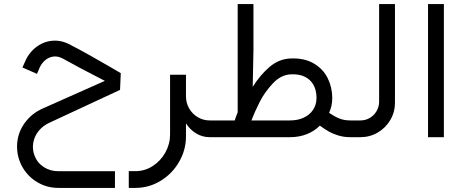

<svg xmlns="http://www.w3.org/2000/svg" viewBox="-20 -663 2245 928"><path d="M190.5 -140.4Q132.3 -115.8 97.3 -65.7Q62.4 -15.5 62.4 45.5Q62.6 99.9 89.1 145.7Q115.7 191.4 161.5 218.3Q207.3 245.2 261.6 245.2H535.6V164.5H261.6Q222.8 164.5 191.7 144.5Q160.6 124.6 147.2 89.9Q135.4 58.8 140.7 27.4Q146 -4.1 166.3 -29.5Q186.7 -54.9 218.1 -69.4L560.2 -228.6L563.7 -309.4Q563.7 -309.4 514.7 -338.2Q465.8 -366.9 409.8 -398.1Q353.9 -429.3 312 -450.4Q271 -470.6 228.5 -465.6Q186 -460.7 151 -432.3Q115.9 -404 97.3 -356.6L88.5 -336.9L158.7 -306L167.5 -326.2Q176.7 -351.7 194.5 -368.6Q212.4 -385.4 235.3 -389.3Q258.2 -393.1 282 -380.8Q371 -331.4 453 -289.7Q475.1 -277.8 486.9 -272.2Z M993 0H1000V-80.9H993Q962.4 -80.9 936.1 -96.5Q909.8 -112 894.3 -138.8Q878.9 -165.7 878.9 -197V-301.8H802V-13Q802 32.8 779.4 73.8Q756.7 114.7 718.1 139.5Q679.5 164.3 634.6 164.3H602.4V245.2H634.6Q700.3 245.2 756.6 210.8Q812.8 176.4 845.8 119Q878.9 61.6 878.9 -3.5V-66.7Q898.4 -36 928.3 -18Q958.1 0 993 0Z M1570.6 -117.5Q1586.2 -152.1 1585.9 -190.2Q1585.9 -239.5 1564.3 -284.2Q1542.7 -328.9 1497 -356.1Q1451.3 -383.2 1384.1 -380.4Q1327.9 -378.1 1282.5 -339.2Q1237.1 -300.2 1201.4 -243.3L1205 -419.8V-643.2H1128.8V-120.2Q1115.6 -86.8 1114.7 -80.9H1000Q982.1 -72.1 975.4 -56.3Q968.7 -40.5 975.4 -24.6Q982.1 -8.7 1000 0H1382.4Q1426.1 0 1463.2 -14.7Q1500.2 -29.4 1526 -55.8Q1548.8 -39 1568.9 -27.6Q1589 -16.1 1615.4 -8.1Q1641.9 0 1672.7 0H1678V-80.9H1672.9Q1643.1 -80.9 1619.7 -90.5Q1596.3 -100 1570.6 -117.5ZM1382.2 -80.9H1195.1Q1210.3 -120.6 1234.4 -168.7Q1258.5 -216.9 1298.3 -259.5Q1338.1 -302.1 1387 -303.8Q1424.8 -305.6 1452.4 -292.5Q1480.1 -279.3 1494.9 -253.1Q1509.8 -226.9 1509.8 -190.2Q1509.8 -156.3 1492.8 -131.6Q1475.9 -106.8 1447.1 -93.9Q1418.4 -80.9 1382.2 -80.9Z M1678.1 0H1722.3Q1767.7 0 1806 -22.5Q1844.2 -45 1866.6 -83.2Q1889 -121.5 1889 -166.7V-643.2H1812.4V-171.6Q1812.4 -146.9 1800.2 -126.1Q1788.1 -105.2 1767.5 -93.1Q1746.9 -80.9 1722.3 -80.9H1678.1Q1660.2 -72.1 1653.5 -56.3Q1646.7 -40.5 1653.5 -24.7Q1660.2 -8.9 1678.1 0Z M2048.8 0H2125.4V-643.2H2048.8Z"/></svg>

Font: Arad-VF Thin Dots1
Style: Regular
Weight: 100
Designer: Mohammad Darvishi
Version: Version 1.000;August 30, 2024;FontCreator 15.0.0.2992 64-bit